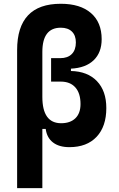

<svg xmlns="http://www.w3.org/2000/svg" viewBox="-20 -762 626 1007"><path d="M343.8 9.8Q289.6 9.8 257.6 -15.1Q225.6 -40 219.7 -85.9H202.1V224.6H69.8V-499.5Q69.8 -742.2 298.8 -742.2Q400.9 -742.2 457 -693.6Q513.2 -645 513.2 -556.6Q513.2 -486.3 471.2 -446Q429.2 -405.8 352.1 -401.9V-389.6Q439.5 -387.7 488.5 -336.4Q537.6 -285.2 537.6 -195.3Q537.6 -98.6 486.6 -44.4Q435.5 9.8 343.8 9.8ZM202.1 -253.9Q202.1 -115.7 300.8 -115.7Q348.6 -115.7 375.5 -141.8Q402.3 -168 402.3 -216.3Q402.3 -272.9 375.2 -303.5Q348.1 -334 298.8 -334H248V-457H295.9Q335 -457 356.4 -478.5Q377.9 -500 377.9 -539.6Q377.9 -576.2 357.2 -596.4Q336.4 -616.7 298.8 -616.7Q202.1 -616.7 202.1 -489.7Z"/></svg>

Font: Cascadia Mono
Style: Bold
Weight: 700
Monospace: yes
Designer: Aaron Bell
Foundry: Saja Typeworks
Version: Version 2404.023; ttfautohint (v1.8.4)